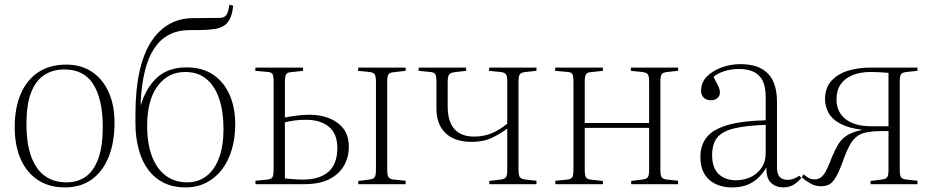

<svg xmlns="http://www.w3.org/2000/svg" viewBox="-20 -801 4051 835"><path d="M262 14Q194 14 145 -18Q96 -50 70 -109Q44 -168 44 -248Q44 -331 70 -392Q96 -453 146 -486.5Q196 -520 268 -520Q333 -520 380 -488.5Q427 -457 452.5 -400.5Q478 -344 478 -268Q478 -182 452.5 -118.5Q427 -55 379 -20.5Q331 14 262 14ZM269 -8Q319 -8 354 -33.5Q389 -59 408 -112.5Q427 -166 427 -248Q427 -311 416 -358Q405 -405 384.5 -436.5Q364 -468 333 -483.5Q302 -499 260 -499Q209 -499 171.5 -474Q134 -449 114.5 -396.5Q95 -344 95 -262Q95 -176 116 -119.5Q137 -63 175.5 -35.5Q214 -8 269 -8Z M787 14Q733 14 692.5 -6Q652 -26 624.5 -63Q597 -100 583 -152Q569 -204 569 -267V-301Q569 -411 587 -491Q605 -571 639 -622Q673 -673 718.5 -697.5Q764 -722 818 -722Q841 -722 863 -722.5Q885 -723 903 -723Q921 -723 932 -723Q949 -723 958 -729.5Q967 -736 971 -750Q973 -756 975 -765Q977 -774 978 -781L994 -776Q991 -745 982.5 -725Q974 -705 960.5 -694Q947 -683 928 -678Q922 -676 914 -675Q906 -674 892.5 -672.5Q879 -671 857 -670.5Q835 -670 800 -670Q750 -669 712.5 -648.5Q675 -628 649.5 -588.5Q624 -549 610 -492Q596 -435 592 -361V-342Q614 -418 662.5 -463Q711 -508 792 -508Q858 -508 905 -477.5Q952 -447 977.5 -391Q1003 -335 1003 -260Q1003 -201 988 -150.5Q973 -100 945 -63.5Q917 -27 877 -6.5Q837 14 787 14ZM794 -8Q842 -8 877.5 -35Q913 -62 932.5 -114Q952 -166 952 -240Q952 -316 933 -372Q914 -428 877 -458Q840 -488 785 -488Q711 -488 665.5 -427Q620 -366 620 -254Q620 -176 641 -121Q662 -66 701 -37Q740 -8 794 -8Z M1091 0V-15L1144 -20Q1160 -22 1165 -30.5Q1170 -39 1170 -65V-443Q1170 -469 1165.5 -478Q1161 -487 1145 -488L1090 -493L1091 -507H1298V-493L1244 -487Q1229 -486 1224 -477Q1219 -468 1219 -444V-290Q1245 -295 1272 -298.5Q1299 -302 1325 -302Q1374 -302 1412.5 -286.5Q1451 -271 1474 -241Q1497 -211 1497 -163Q1497 -117 1476 -80.5Q1455 -44 1412.5 -22Q1370 0 1302 0ZM1300 -20Q1369 -20 1408 -53.5Q1447 -87 1447 -158Q1447 -219 1410.5 -249.5Q1374 -280 1310 -280Q1282 -280 1260.5 -277Q1239 -274 1219 -269V-25Q1241 -23 1259 -21.5Q1277 -20 1300 -20ZM1538 0V-14L1585 -20Q1605 -22 1610 -31Q1615 -40 1615 -63V-445Q1615 -468 1610 -477Q1605 -486 1586 -488L1537 -493L1538 -507H1744V-493L1693 -487Q1675 -486 1669.5 -477.5Q1664 -469 1664 -446V-62Q1664 -39 1669.5 -30.5Q1675 -22 1693 -20L1744 -15V0Z M2108 0V-14L2156 -20Q2175 -22 2180.5 -30.5Q2186 -39 2186 -62V-242Q2159 -221 2121 -202.5Q2083 -184 2032 -184Q1957 -184 1917.5 -222Q1878 -260 1878 -329V-446Q1878 -469 1873 -478Q1868 -487 1850 -488L1800 -493L1801 -507H2007V-493L1957 -487Q1939 -485 1933 -476.5Q1927 -468 1927 -445V-338Q1927 -273 1956 -240Q1985 -207 2042 -207Q2084 -207 2118.5 -221.5Q2153 -236 2186 -263V-446Q2186 -469 2180.5 -477.5Q2175 -486 2156 -488L2106 -493L2108 -507H2313V-493L2266 -488Q2247 -486 2241 -478Q2235 -470 2235 -447V-61Q2235 -39 2241 -30.5Q2247 -22 2266 -20L2313 -15V0Z M2395 0V-15L2448 -20Q2464 -22 2469 -30.5Q2474 -39 2474 -65V-443Q2474 -469 2469.5 -478Q2465 -487 2449 -488L2394 -493L2395 -507H2602V-493L2548 -487Q2533 -486 2528 -477Q2523 -468 2523 -444V-266H2803V-446Q2803 -469 2797.5 -477.5Q2792 -486 2772 -488L2723 -493L2724 -507H2929V-493L2882 -488Q2863 -486 2857.5 -478Q2852 -470 2852 -447V-61Q2852 -39 2857.5 -30.5Q2863 -22 2882 -20L2929 -15V0H2725V-14L2772 -20Q2792 -22 2797.5 -30.5Q2803 -39 2803 -62V-245H2523V-63Q2523 -39 2528 -30.5Q2533 -22 2548 -20L2602 -14V0Z M3165 14Q3101 14 3063.5 -20Q3026 -54 3026 -118Q3026 -169 3052.5 -203Q3079 -237 3140.5 -256Q3202 -275 3310 -278V-378Q3310 -424 3296.5 -450.5Q3283 -477 3257 -489Q3231 -501 3195 -501Q3160 -501 3131.5 -492Q3103 -483 3083 -467Q3094 -447 3100 -434.5Q3106 -422 3108.5 -414Q3111 -406 3111 -399Q3111 -384 3100 -374.5Q3089 -365 3070 -365Q3053 -365 3041 -376Q3029 -387 3029 -406Q3029 -444 3055.5 -469.5Q3082 -495 3120.5 -508.5Q3159 -522 3199 -522Q3258 -522 3293 -501.5Q3328 -481 3343.5 -445.5Q3359 -410 3359 -361V-74Q3359 -45 3370.5 -32Q3382 -19 3404 -19Q3420 -19 3433.5 -24.5Q3447 -30 3457 -37L3465 -27Q3449 -8 3430 3Q3411 14 3387 14Q3355 14 3333.5 -5.5Q3312 -25 3313 -73Q3295 -42 3272 -22.5Q3249 -3 3222.5 5.5Q3196 14 3165 14ZM3181 -17Q3213 -17 3242.5 -30Q3272 -43 3291 -70Q3310 -97 3310 -135V-258Q3224 -255 3172.5 -242.5Q3121 -230 3099 -202.5Q3077 -175 3077 -126Q3077 -71 3105.5 -44Q3134 -17 3181 -17Z M3550 9Q3526 9 3505.5 -2.5Q3485 -14 3467 -30L3474 -43Q3484 -35 3495 -28Q3506 -21 3524 -21Q3540 -21 3552 -31Q3564 -41 3575 -63Q3586 -85 3599 -120Q3613 -153 3627 -175.5Q3641 -198 3665 -213Q3689 -228 3729 -236L3727 -237Q3670 -244 3634.5 -263Q3599 -282 3583.5 -310Q3568 -338 3568 -369Q3568 -418 3595 -448.5Q3622 -479 3666.5 -493Q3711 -507 3764 -507H3970V-493L3923 -488Q3904 -486 3898.5 -478Q3893 -470 3893 -447V-61Q3893 -39 3898.5 -30.5Q3904 -22 3923 -20L3970 -15V0H3766V-14L3813 -20Q3833 -22 3838.5 -30.5Q3844 -39 3844 -62V-231Q3833 -231 3817.5 -231Q3802 -231 3785.5 -230Q3769 -229 3753 -226Q3725 -222 3706.5 -207.5Q3688 -193 3675 -169Q3662 -145 3650 -112Q3633 -63 3618.5 -36.5Q3604 -10 3589 -0.5Q3574 9 3550 9ZM3768 -252H3844V-484Q3823 -486 3803 -487Q3783 -488 3767 -488Q3722 -488 3688.5 -474.5Q3655 -461 3636.5 -435Q3618 -409 3618 -368Q3618 -314 3657.5 -283Q3697 -252 3768 -252Z"/></svg>

Font: Literata 60pt ExtraLight
Style: Regular
Weight: 250
Designer: Latin by Veronika Burian and Jose Scaglione. Greek by Irene Vlachou. Cyrillic by Vera Evstafieva.
Foundry: TypeTogether
Version: Version 3.103;gftools[0.9.29]